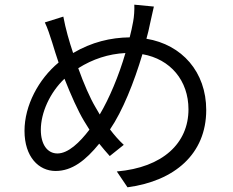

<svg xmlns="http://www.w3.org/2000/svg" viewBox="-20 -765 996 822"><path d="M388.1 -307.2C366.1 -344.1 338.1 -408 315 -473C377.1 -512.1 443.9 -534.1 517 -538C489 -441.1 447.1 -342 407 -274.9C400.9 -285.9 394.2 -296.2 388.1 -307.2ZM225.9 -108C182.9 -108 154.8 -146.3 154.8 -209.2C154.8 -283 193.9 -369 256 -427.9C284.1 -356.9 313.9 -290.1 339.8 -247.2C348 -234 355.8 -221.9 362.9 -209.9C321 -154.8 272 -108 225.9 -108ZM555 -745C556.1 -724.1 554 -692.1 550.1 -672.9C546.2 -650.9 541.2 -628.2 535.2 -605.1C453.1 -604 372.9 -584.9 293 -538C275.9 -589.1 261 -641 251.1 -693.9L171.9 -669C183.9 -644.2 193.2 -615.1 203.1 -584.2C211.3 -556.1 220.9 -527 230.8 -497.2C144.9 -426.1 84.9 -312.9 84.9 -204.9C84.9 -93 146 -33 218 -33C289.1 -33 346.9 -78.8 404.8 -149.9C419.7 -130.7 435 -114 449.9 -96.9L509.9 -144.9C489 -164.1 469.1 -186.8 451 -210.9C505 -289.8 554 -413 589.8 -533C709.9 -512.1 786.9 -419.7 786.9 -296.9C786.9 -152 677.2 -47.9 480.1 -30.9L525.9 36.9C728 9.9 862.9 -106.2 862.9 -294C862.9 -457 758.9 -574.2 606.9 -599.1C612.9 -621.1 618.3 -642 622.2 -663C627.1 -682.2 632.8 -713.8 638.8 -736.9Z"/></svg>

Font: Karasuma Gothic
Style: Regular
Weight: 400
Designer: Rasmus Andersson, Ryoko Nishizuka
Foundry: Genbu
Version: Version 1.00